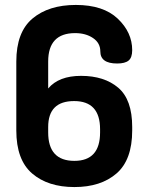

<svg xmlns="http://www.w3.org/2000/svg" viewBox="-20 -751 589 777"><path d="M46 -223V-502Q46 -621 111.5 -676Q177 -731 287 -731Q398 -731 456.5 -675.5Q515 -620 515 -548Q515 -518 500.5 -506Q486 -494 454 -494Q386 -494 386 -543Q386 -577 356.5 -597Q327 -617 284 -617Q175 -617 175 -502V-393Q218 -444 308 -444Q402 -444 458.5 -396Q515 -348 515 -237V-223Q515 -104 451.5 -49Q388 6 281 6Q174 6 110 -49Q46 -104 46 -223ZM175 -215Q175 -100 281 -100Q385 -100 385 -215V-228Q385 -342 280 -342Q175 -342 175 -237Z"/></svg>

Font: Terminal Dosis
Style: Bold
Weight: 700
Designer: EdgarTolentino, PabloImpallari, IginoMarini
Foundry: EdgarTolentino, PabloImpallari, IginoMarini
Version: Version 1.006